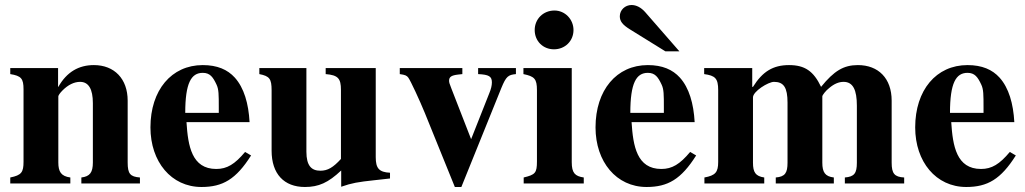

<svg xmlns="http://www.w3.org/2000/svg" viewBox="-20 -733 4095 767"><path d="M539 0V-24C500 -27 490 -39 490 -84V-331C490 -418 437 -473 355 -473C295 -473 247 -446 213 -386H212V-461H21V-437C65 -430 74 -419 74 -376V-87C74 -45 66 -33 21 -24V0H261V-24C224 -29 213 -47 213 -84V-348C213 -352 220 -362 230 -372C252 -394 276 -406 300 -406C334 -406 351 -377 351 -321V-84C351 -44 339 -28 305 -24V0Z M959 -126C918 -77 887 -58 844 -58C746 -58 731 -150 725 -245H977C973 -319 955 -382 918 -423C889 -455 848 -473 790 -473C665 -473 581 -373 581 -224C581 -87 664 14 785 14C870 14 923 -17 983 -112ZM854 -282H720C720 -402 744 -442 790 -442C819 -442 831 -425 845 -395C854 -376 854 -355 854 -303Z M1538 -20V-43C1494 -45 1481 -61 1481 -105V-461H1281V-437C1331 -433 1342 -419 1342 -374V-98C1311 -64 1289 -51 1260 -51C1224 -51 1204 -71 1204 -127V-461H1016V-437C1057 -429 1065 -418 1065 -372V-131C1065 -38 1115 14 1198 14C1253 14 1291 -3 1343 -52V13C1386 -2 1410 -6 1475 -13Z M2041 -461H1890V-437C1933 -435 1945 -428 1945 -404C1945 -392 1942 -378 1934 -359L1862 -177L1783 -380C1775 -400 1774 -404 1774 -411C1774 -426 1784 -432 1809 -435L1827 -437V-461H1577V-437C1599 -434 1605 -431 1611 -423C1620 -411 1657 -331 1677 -282L1797 14H1823L1983 -382C2002 -428 2010 -434 2041 -437Z M2271 -613C2271 -656 2237 -691 2195 -691C2150 -691 2116 -657 2116 -613C2116 -569 2149 -536 2193 -536C2237 -536 2271 -569 2271 -613ZM2312 0V-24C2277 -29 2264 -42 2264 -85V-461H2071V-437C2115 -428 2125 -418 2125 -373V-88C2125 -42 2118 -35 2072 -24V0Z M2694 -528 2557 -685C2541 -703 2522 -713 2503 -713C2477 -713 2456 -693 2456 -668C2456 -648 2467 -634 2496 -616L2638 -528ZM2737 -126C2696 -77 2665 -58 2622 -58C2524 -58 2509 -150 2503 -245H2755C2751 -319 2733 -382 2696 -423C2667 -455 2626 -473 2568 -473C2443 -473 2359 -373 2359 -224C2359 -87 2442 14 2563 14C2648 14 2701 -17 2761 -112ZM2632 -282H2498C2498 -402 2522 -442 2568 -442C2597 -442 2609 -425 2623 -395C2632 -376 2632 -355 2632 -303Z M3592 0V-24C3553 -26 3542 -40 3542 -83V-331C3542 -420 3489 -473 3407 -473C3350 -473 3312 -450 3260 -386C3230 -449 3195 -473 3132 -473C3068 -473 3026 -447 2988 -386H2985V-461H2793V-437C2837 -431 2849 -420 2849 -373V-86C2849 -45 2838 -32 2794 -24V0H3033V-24C2998 -29 2988 -45 2988 -83V-344C2988 -368 3049 -406 3072 -406C3111 -406 3126 -383 3126 -323V-83C3126 -42 3116 -27 3079 -24V0H3311V-24C3276 -28 3265 -45 3265 -83V-348C3265 -353 3279 -371 3292 -381C3313 -399 3332 -406 3350 -406C3388 -406 3403 -373 3403 -311V-83C3403 -41 3393 -27 3355 -24V0Z M4014 -126C3973 -77 3942 -58 3899 -58C3801 -58 3786 -150 3780 -245H4032C4028 -319 4010 -382 3973 -423C3944 -455 3903 -473 3845 -473C3720 -473 3636 -373 3636 -224C3636 -87 3719 14 3840 14C3925 14 3978 -17 4038 -112ZM3909 -282H3775C3775 -402 3799 -442 3845 -442C3874 -442 3886 -425 3900 -395C3909 -376 3909 -355 3909 -303Z"/></svg>

Font: STIXGeneral
Style: Bold
Weight: 700
Designer: MicroPress Inc., with final additions and corrections provided by Coen Hoffman, Elsevier (retired)
Version: Version 1.1.0